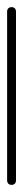

<svg xmlns="http://www.w3.org/2000/svg" viewBox="-20 -520 65 540"><path d="M0 -13H25V-488H0ZM13 -25Q9 -25 6 -23.5Q3 -22 1.5 -19Q0 -16 0 -13Q0 -9 1.5 -6Q3 -3 6 -1.5Q9 0 13 0Q16 0 19 -1.5Q22 -3 23.5 -6Q25 -9 25 -13Q25 -16 23.5 -19Q22 -22 19 -23.5Q16 -25 13 -25ZM13 -500Q9 -500 6 -498.5Q3 -497 1.5 -494Q0 -491 0 -488Q0 -484 1.5 -481Q3 -478 6 -476.5Q9 -475 13 -475Q16 -475 19 -476.5Q22 -478 23.5 -481Q25 -484 25 -488Q25 -491 23.5 -494Q22 -497 19 -498.5Q16 -500 13 -500Z"/></svg>

Font: Wavefont Thin
Style: Regular
Weight: 100
Monospace: yes
Version: Version 3.005;gftools[0.9.33]